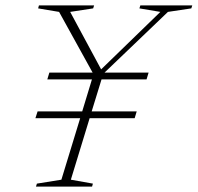

<svg xmlns="http://www.w3.org/2000/svg" viewBox="-20 -690 731 710"><path d="M485.5 -278 478 -253H311.5L242 -25.5L323.5 -11L320.5 0H113L116.5 -11L207 -25.5L276.5 -253H111L119 -278H284L320 -396.5H155L162.5 -421.5H322.5L198.5 -646L121 -659L124 -670H328L324.5 -659L239.5 -646L354 -433.5L573 -646L495.5 -659L499 -670H691L687.5 -659L601 -646L366.5 -421.5H529.5L522 -396.5H355.5L319 -278Z"/></svg>

Font: Newsreader 16pt ExtraLight
Style: Italic
Weight: 275
Italic angle: -17°
Designer: Hugues Gentile
Foundry: Production Type
Version: Version 1.003; ttfautohint (v1.8.3)